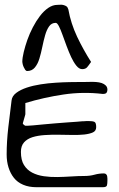

<svg xmlns="http://www.w3.org/2000/svg" viewBox="-20 -782 496 802"><path d="M7.8 -136.7Q7.8 -190.4 14.6 -249.5Q21.5 -308.6 28.3 -362.3Q30.3 -380.9 47.9 -394Q65.4 -407.2 91.8 -416Q118.2 -424.8 149.9 -429.7Q181.6 -434.6 212.4 -436.5Q243.2 -438.5 270.5 -439Q297.9 -439.5 314.5 -439.5Q320.3 -439.5 331.1 -439.5Q341.8 -439.5 354.5 -439.9Q367.2 -440.4 380.9 -439.5Q394.5 -438.5 404.8 -435.1Q415 -431.6 421.9 -424.8Q428.7 -418 428.7 -407.2Q428.7 -400.4 425.3 -395Q421.9 -389.6 409.2 -389.6Q327.1 -399.4 245.1 -387.2Q163.1 -375 85.9 -351.6Q85.9 -349.6 85.9 -341.8V-314.5Q85.9 -306.6 85.9 -304.7Q85.9 -302.7 84 -297.4Q82 -292 80.6 -285.6Q79.1 -279.3 77.1 -273.4Q75.2 -267.6 75.2 -266.6Q75.2 -264.6 79.1 -261.2Q83 -257.8 85.9 -256.8H95.7Q100.6 -256.8 118.2 -258.3Q135.7 -259.8 159.2 -262.2Q182.6 -264.6 209 -266.6Q235.4 -268.6 258.8 -270.5Q282.2 -272.5 300.3 -273.4Q318.4 -274.4 323.2 -275.4H327.1Q331.1 -275.4 335.4 -275.9Q339.8 -276.4 342.8 -276.4H349.6Q367.2 -276.4 374.5 -272.9Q381.8 -269.5 381.8 -251Q381.8 -235.4 368.2 -229Q354.5 -222.7 332.5 -220.2Q310.5 -217.8 282.2 -218.3Q253.9 -218.8 224.6 -219.2Q195.3 -219.7 166.5 -217.8Q137.7 -215.8 115.7 -209Q93.8 -202.1 80.6 -187.5Q67.4 -172.9 67.4 -147.5Q67.4 -113.3 80.1 -92.8Q92.8 -72.3 114.3 -61Q135.7 -49.8 163.1 -45.9Q190.4 -42 219.2 -42.5Q248 -43 277.3 -44.9Q306.6 -46.9 332 -46.9Q355.5 -46.9 374.5 -52.2Q393.6 -57.6 414.1 -57.6Q419.9 -57.6 423.3 -54.2Q426.8 -50.8 427.7 -45.9Q428.7 -41 428.7 -36.1V-27.3Q428.7 -15.6 426.8 -7.8Q424.8 0 409.2 0H132.8Q100.6 0 76.7 -10.3Q52.7 -20.5 38.1 -39.1Q23.4 -57.6 15.6 -82.5Q7.8 -107.4 7.8 -136.7ZM73.2 -523.4Q73.2 -540 79.1 -564.5Q85 -588.9 94.2 -615.2Q103.5 -641.6 117.2 -668Q130.9 -694.3 147 -715.3Q163.1 -736.3 181.6 -749Q200.2 -761.7 219.7 -761.7Q225.6 -761.7 232.4 -762.2Q239.3 -762.7 246.1 -760.7Q252.9 -758.8 257.8 -755.4Q262.7 -752 265.6 -742.2Q270.5 -713.9 279.8 -685.1Q289.1 -656.2 302.2 -628.4Q315.4 -600.6 330.1 -574.2Q344.7 -547.9 360.4 -523.4Q350.6 -508.8 343.8 -501Q336.9 -493.2 323.2 -493.2Q310.5 -493.2 298.8 -507.8Q287.1 -522.5 277.3 -543.5Q267.6 -564.5 258.3 -589.4Q249 -614.3 241.2 -636.2Q233.4 -658.2 226.1 -672.4Q218.8 -686.5 212.9 -686.5Q195.3 -686.5 185.1 -671.9Q174.8 -657.2 168.5 -634.8Q162.1 -612.3 156.7 -585.9Q151.4 -559.6 144.5 -537.1Q137.7 -514.6 125.5 -500Q113.3 -485.4 93.8 -485.4Q88.9 -485.4 85.4 -490.2Q82 -495.1 79.1 -501.5Q76.2 -507.8 74.7 -514.2Q73.2 -520.5 73.2 -523.4Z"/></svg>

Font: Swanky and Moo Moo
Style: Regular
Weight: 400
Designer: Kimberly Geswein
Foundry: Kimberly Geswein
Version: Version 1.002 2001